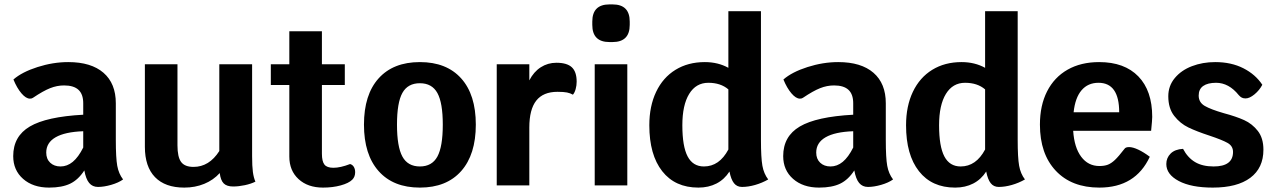

<svg xmlns="http://www.w3.org/2000/svg" viewBox="-20 -842 5788 872"><path d="M539 -27Q518 -12 485 -2.5Q452 7 425 7Q400 7 385 -11Q370 -29 363 -68Q336 -26 299 -8Q262 10 203 10Q130 10 85 -29.5Q40 -69 40 -133Q40 -223 115.5 -267.5Q191 -312 358 -321V-373Q358 -414 336.5 -434Q315 -454 271 -454Q239 -454 207.5 -441.5Q176 -429 130 -398Q125 -394 116 -394Q98 -394 77.5 -418Q57 -442 41 -481Q80 -515 150.5 -537.5Q221 -560 290 -560Q394 -560 450 -511.5Q506 -463 506 -373V-207Q506 -125 512.5 -89Q519 -53 539 -27ZM358 -172V-246Q275 -243 232.5 -218.5Q190 -194 190 -149Q190 -120 208 -103Q226 -86 255 -86Q285 -86 310.5 -107Q336 -128 358 -172Z M1140 -17Q1120 -7 1092 -1Q1064 5 1039 5Q1010 5 996 -9Q982 -23 978 -56Q949 -24 907.5 -7Q866 10 817 10Q730 10 684 -37.5Q638 -85 638 -175V-550H786V-182Q786 -129 802.5 -106.5Q819 -84 859 -84Q930 -84 976 -156V-550H1125V-133Q1125 -87 1128.5 -61Q1132 -35 1140 -17Z M1593 -60Q1593 -39 1580 -26Q1564 -10 1527.5 0Q1491 10 1447 10Q1378 10 1336 -28.5Q1294 -67 1294 -131V-456H1210V-550H1294V-700H1442V-550H1546V-456H1442V-144Q1442 -109 1453.5 -94.5Q1465 -80 1494 -80Q1526 -80 1570 -97Q1581 -94 1587 -84Q1593 -74 1593 -60Z M1633 -276Q1633 -412 1699.5 -486Q1766 -560 1887 -560Q2008 -560 2074.5 -486Q2141 -412 2141 -276Q2141 -140 2074.5 -65Q2008 10 1887 10Q1766 10 1699.5 -65Q1633 -140 1633 -276ZM1991 -276Q1991 -375 1966.5 -419.5Q1942 -464 1887 -464Q1832 -464 1807.5 -420Q1783 -376 1783 -276Q1783 -176 1807.5 -131Q1832 -86 1887 -86Q1942 -86 1966.5 -131Q1991 -176 1991 -276Z M2599 -471Q2599 -454 2594.5 -437.5Q2590 -421 2582 -412Q2570 -419 2555 -422Q2540 -425 2512 -425Q2447 -425 2415.5 -385Q2384 -345 2384 -263V0H2236V-550H2384V-477Q2404 -516 2436 -536.5Q2468 -557 2507 -557Q2555 -557 2577 -536.5Q2599 -516 2599 -471Z M2681 -550H2829V0H2681ZM2670 -729V-744Q2670 -822 2748 -822H2762Q2840 -822 2840 -744V-729Q2840 -651 2762 -651H2748Q2670 -651 2670 -729Z M3469 -27Q3441 -11 3409.5 -2Q3378 7 3350 7Q3327 7 3313.5 -10Q3300 -27 3293 -63Q3270 -27 3234 -8.5Q3198 10 3152 10Q3046 10 2987.5 -64.5Q2929 -139 2929 -273Q2929 -360 2960 -425Q2991 -490 3048 -525Q3105 -560 3181 -560Q3241 -560 3288 -534V-791H3436V-207Q3436 -126 3442.5 -89.5Q3449 -53 3469 -27ZM3288 -163V-436Q3253 -466 3197 -466Q3141 -466 3110 -415.5Q3079 -365 3079 -273Q3079 -177 3103 -131.5Q3127 -86 3177 -86Q3247 -86 3288 -163Z M4036 -27Q4015 -12 3982 -2.5Q3949 7 3922 7Q3897 7 3882 -11Q3867 -29 3860 -68Q3833 -26 3796 -8Q3759 10 3700 10Q3627 10 3582 -29.5Q3537 -69 3537 -133Q3537 -223 3612.5 -267.5Q3688 -312 3855 -321V-373Q3855 -414 3833.5 -434Q3812 -454 3768 -454Q3736 -454 3704.5 -441.5Q3673 -429 3627 -398Q3622 -394 3613 -394Q3595 -394 3574.5 -418Q3554 -442 3538 -481Q3577 -515 3647.5 -537.5Q3718 -560 3787 -560Q3891 -560 3947 -511.5Q4003 -463 4003 -373V-207Q4003 -125 4009.5 -89Q4016 -53 4036 -27ZM3855 -172V-246Q3772 -243 3729.5 -218.5Q3687 -194 3687 -149Q3687 -120 3705 -103Q3723 -86 3752 -86Q3782 -86 3807.5 -107Q3833 -128 3855 -172Z M4635 -27Q4607 -11 4575.5 -2Q4544 7 4516 7Q4493 7 4479.5 -10Q4466 -27 4459 -63Q4436 -27 4400 -8.5Q4364 10 4318 10Q4212 10 4153.5 -64.5Q4095 -139 4095 -273Q4095 -360 4126 -425Q4157 -490 4214 -525Q4271 -560 4347 -560Q4407 -560 4454 -534V-791H4602V-207Q4602 -126 4608.5 -89.5Q4615 -53 4635 -27ZM4454 -163V-436Q4419 -466 4363 -466Q4307 -466 4276 -415.5Q4245 -365 4245 -273Q4245 -177 4269 -131.5Q4293 -86 4343 -86Q4413 -86 4454 -163Z M5208 -248H4854Q4859 -172 4890.5 -130Q4922 -88 4973 -88Q4996 -88 5011.5 -94Q5027 -100 5043.5 -115.5Q5060 -131 5087 -166Q5092 -174 5108 -174Q5125 -174 5149.5 -162.5Q5174 -151 5202 -130Q5137 10 4973 10Q4847 10 4775 -66.5Q4703 -143 4703 -276Q4703 -363 4735.5 -427Q4768 -491 4828.5 -525.5Q4889 -560 4972 -560Q5087 -560 5150 -495Q5213 -430 5213 -311Q5213 -297 5208 -248ZM5063 -332Q5063 -466 4969 -466Q4921 -466 4892 -432Q4863 -398 4856 -332Z M5277 -97Q5277 -125 5296.5 -144.5Q5316 -164 5353 -166Q5374 -126 5407.5 -106Q5441 -86 5492 -86Q5580 -86 5580 -152Q5580 -179 5555 -193Q5530 -207 5473 -226Q5415 -245 5377.5 -263Q5340 -281 5313 -315.5Q5286 -350 5286 -405Q5286 -452 5315.5 -487.5Q5345 -523 5393.5 -541.5Q5442 -560 5499 -560Q5572 -560 5627 -532Q5682 -504 5713 -457Q5700 -432 5677.5 -413.5Q5655 -395 5637 -395Q5627 -395 5620 -398.5Q5613 -402 5606 -410Q5561 -466 5503 -466Q5465 -466 5444.5 -451.5Q5424 -437 5424 -408Q5424 -377 5451.5 -361Q5479 -345 5538 -328Q5594 -313 5630.5 -296.5Q5667 -280 5692.5 -247.5Q5718 -215 5718 -162Q5718 -79 5658.5 -34.5Q5599 10 5488 10Q5390 10 5333.5 -20Q5277 -50 5277 -97Z"/></svg>

Font: Krub
Style: Bold
Weight: 700
Version: Version 1.000; ttfautohint (v1.6)